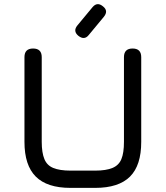

<svg xmlns="http://www.w3.org/2000/svg" viewBox="-20 -914 806 934"><path d="M361 -740C380.5 -724.5 397.5 -725.5 412 -744C412 -744 485 -832 485 -832C485 -832 485 -832 485 -832C501 -851.5 499.5 -868.5 481 -883C481 -883 481 -883 481 -883C462.5 -898.5 445.5 -897.5 430 -879C430 -879 357 -791 357 -791C357 -791 357 -791 357 -791C341.5 -772.5 342.5 -755.5 361 -740C361 -740 361 -740 361 -740ZM443 0C443 0 443 0 443 0C519.5 0 576 -18.5 612.5 -55C649 -91.5 667 -147.5 667 -224C667 -224 667 -636 667 -636C667 -636 667 -636 667 -636C667 -650 663.5 -660.5 656.5 -667.5C649.5 -674.5 639 -678 625 -678C625 -678 625 -678 625 -678C611 -678 600.5 -674.5 593.5 -667.5C586.5 -660.5 583 -650 583 -636C583 -636 583 -224 583 -224C583 -224 583 -224 583 -224C583 -188.5 579 -160.5 570.5 -140C562 -119.5 547.5 -105.5 527 -97C506.5 -88.5 478.5 -84 443 -84C443 -84 323 -84 323 -84C323 -84 323 -84 323 -84C287.5 -84 259.5 -88.5 239 -97C218.5 -105.5 204.5 -119.5 196 -140C187.5 -160.5 183 -188.5 183 -224C183 -224 183 -636 183 -636C183 -636 183 -636 183 -636C183 -650 179.5 -660.5 172.5 -667.5C165.5 -674.5 155 -678 141 -678C141 -678 141 -678 141 -678C127 -678 116.5 -674.5 109.5 -667.5C102.5 -660.5 99 -650 99 -636C99 -636 99 -224 99 -224C99 -224 99 -224 99 -224C99 -147.5 117.5 -91.5 154 -55C190.5 -18.5 246.5 0 323 0C323 0 443 0 443 0Z"/></svg>

Font: Jura-Fortis-Bold
Style: Bold
Weight: 500
Designer: Daniel Johnson, Alexei Vanyashin, Mirko Velimirovic
Foundry: Daniel Johnson
Version: ""